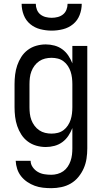

<svg xmlns="http://www.w3.org/2000/svg" viewBox="-20 -760 540 1003"><path d="M248 223Q226 223 204 220.5Q182 218 161.5 210.5Q141 203 122.5 190.5Q104 178 90.5 161Q77 144 70 123Q63 102 62 80H140Q140 98 151 113.5Q162 129 177.5 138Q193 147 211 150Q229 153 248 153Q264 153 280.5 148.5Q297 144 310.5 134.5Q324 125 333.5 111Q343 97 348.5 81Q354 65 356 48.5Q358 32 358 15V-91Q350 -70 337 -50.5Q324 -31 305.5 -17.5Q287 -4 264.5 2Q242 8 219 8Q194 8 169.5 1Q145 -6 125 -21Q105 -36 91.5 -57Q78 -78 70 -101.5Q62 -125 59 -150Q56 -175 56 -200V-320Q56 -345 59 -370Q62 -395 70 -418.5Q78 -442 91.5 -463Q105 -484 125 -499Q145 -514 169.5 -521Q194 -528 219 -528Q242 -528 264.5 -522Q287 -516 305.5 -502.5Q324 -489 337 -469.5Q350 -450 358 -429V-520H436V15Q436 42 432 68.5Q428 95 417.5 119Q407 143 390 164Q373 185 350 198.5Q327 212 300.5 217.5Q274 223 248 223ZM249 -62Q266 -62 282 -66Q298 -70 311.5 -80Q325 -90 334.5 -104.5Q344 -119 349 -134.5Q354 -150 356 -166.5Q358 -183 358 -200V-320Q358 -337 356 -353.5Q354 -370 349 -385.5Q344 -401 334.5 -415.5Q325 -430 311.5 -440Q298 -450 282 -454Q266 -458 249 -458Q232 -458 215.5 -454Q199 -450 185 -440.5Q171 -431 160.5 -417Q150 -403 144 -387Q138 -371 136 -354Q134 -337 134 -320V-200Q134 -183 136 -166Q138 -149 144 -133Q150 -117 160.5 -103Q171 -89 185 -79.5Q199 -70 215.5 -66Q232 -62 249 -62ZM250 -600Q220 -600 190.5 -607.5Q161 -615 138 -634Q115 -653 104 -681.5Q93 -710 93 -740H167Q167 -724 173 -709Q179 -694 191 -684.5Q203 -675 218.5 -671Q234 -667 250 -667Q266 -667 281.5 -671Q297 -675 309 -684.5Q321 -694 327 -709Q333 -724 333 -740H407Q407 -710 396 -681.5Q385 -653 362 -634Q339 -615 309.5 -607.5Q280 -600 250 -600Z"/></svg>

Font: Iosevka Term
Style: Regular
Weight: 400
Monospace: yes
Designer: Belleve Invis
Foundry: Belleve Invis
Version: Version 30.0.1